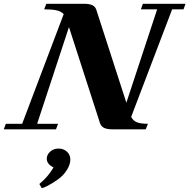

<svg xmlns="http://www.w3.org/2000/svg" viewBox="-60 -683 1000 1014"><path d="M-40 0 -29.3 -29.3H57.1L276.4 -608.4Q263.7 -622.6 239.7 -628.2Q215.8 -633.8 173.3 -633.8L184.6 -663.1H382.8Q411.6 -663.1 427.2 -655.8Q442.9 -648.4 448.7 -631.3L607.4 -140.6L770 -633.8H684.1L694.8 -663.1H919.9L909.2 -633.8H849.1L632.8 -65.9Q642.6 -45.4 662.8 -37.4Q683.1 -29.3 721.2 -29.3L710 0H534.2Q505.4 0 489.7 -7.6Q474.1 -15.1 468.3 -32.2L304.2 -540L136.2 -29.3H246.6L235.8 0ZM160.2 310.5 147.9 288.6Q194.8 250 222.7 201.2Q187 183.6 187 155.3Q187 133.8 205.1 117.7Q223.1 101.6 249 101.6Q275.9 101.6 293.7 118.2Q311.5 134.8 311.5 159.7Q311.5 185.1 293.2 214.8Q274.9 244.6 243.2 266.6Q183.6 307.1 160.2 310.5Z"/></svg>

Font: Elstob Grade
Style: Italic
Weight: 400
Italic angle: -20°
Designer: Peter S. Baker
Version: Version 1.015